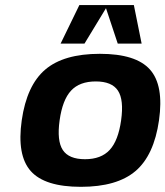

<svg xmlns="http://www.w3.org/2000/svg" viewBox="-20 -720 646 750"><path d="M156.7 -448.2Q229 -509.8 370.1 -509.8Q511.2 -509.8 565.9 -448.2Q620.6 -386.7 601.1 -250Q581.5 -113.3 509.3 -51.8Q437 9.8 295.9 9.8Q154.8 9.8 100.1 -51.8Q45.4 -113.3 64.9 -250Q84.5 -386.7 156.7 -448.2ZM453.1 -250Q464.4 -330.1 440.7 -366Q417 -401.9 354 -401.9Q291 -401.9 257.6 -366Q224.1 -330.1 212.9 -250Q201.7 -169.9 225.3 -134Q249 -98.1 312 -98.1Q375 -98.1 408.4 -134.3Q441.9 -170.4 453.1 -250ZM502.9 -700.2 533.2 -549.8H439.9L394 -688L310.1 -549.8H216.8L290 -700.2Z"/></svg>

Font: Fivo Sans Modern
Style: Italic
Weight: 700
Designer: Alexander Slobzheninov
Foundry: Alexander Slobzheninov
Version: 1.0